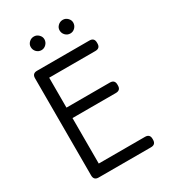

<svg xmlns="http://www.w3.org/2000/svg" viewBox="-213 -1003 991 1112"><g transform="rotate(-30 282.0 -447.5)"><path d="M194.8 -804.2Q175.3 -804.2 162.1 -817.9Q148.9 -831.5 148.9 -851.1Q148.9 -868.7 162.4 -881.8Q175.8 -895 194.8 -895Q212.9 -895 226.6 -881.6Q240.2 -868.2 240.2 -851.1Q240.2 -832 226.6 -818.1Q212.9 -804.2 194.8 -804.2ZM388.2 -804.2Q368.7 -804.2 355.2 -817.9Q341.8 -831.5 341.8 -851.1Q341.8 -868.7 355.5 -881.8Q369.1 -895 388.2 -895Q406.2 -895 419.7 -881.6Q433.1 -868.2 433.1 -851.1Q433.1 -832 419.7 -818.1Q406.2 -804.2 388.2 -804.2ZM461.9 0H111.8Q80.1 0 80.1 -32.2V-682.1Q80.1 -713.9 111.8 -713.9H461.9Q494.1 -713.9 494.1 -682.1V-675.8Q494.1 -644 461.9 -644H152.8V-443.8H442.9Q475.1 -443.8 475.1 -412.1V-405.8Q475.1 -374 442.9 -374H152.8V-69.8H461.9Q494.1 -69.8 494.1 -38.1V-32.2Q494.1 0 461.9 0Z"/></g></svg>

Font: Arcon Rounded-
Style: Regular
Weight: 400
Designer: M. Zarth
Foundry: martin zarth - visuelle & digitale kommunikation
Version: Version 1.110;PS 001.110;hotconv 1.0.70;makeotf.lib2.5.58329